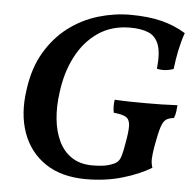

<svg xmlns="http://www.w3.org/2000/svg" viewBox="-51 -735 791 795"><g transform="rotate(5 345.0 -338.0)"><path d="M459 -685Q534 -685 589.5 -671Q645 -657 690 -629Q678 -595 670 -557Q662 -519 657 -477Q641 -471 623.5 -469.5Q606 -468 588 -472Q595 -539 582 -573Q569 -607 539 -619.5Q509 -632 464 -632Q386 -632 329.5 -593Q273 -554 239 -487.5Q205 -421 195 -338Q187 -281 192 -229.5Q197 -178 216 -137.5Q235 -97 270 -73.5Q305 -50 357 -50Q383 -50 403 -53Q423 -56 442 -64Q455 -69 462.5 -77.5Q470 -86 475 -103.5Q480 -121 485 -152Q495 -205 493.5 -229.5Q492 -254 476 -263Q460 -272 426 -275Q423 -288 423 -302Q423 -316 425 -329Q459 -327 492 -326.5Q525 -326 556 -326Q590 -326 618 -326.5Q646 -327 686 -329Q685 -314 683 -300.5Q681 -287 676 -275Q656 -273 644 -265Q632 -257 624 -232.5Q616 -208 606 -153Q600 -117 599.5 -98.5Q599 -80 605 -62Q556 -32 486 -11.5Q416 9 335 9Q233 9 166 -36Q99 -81 71 -159.5Q43 -238 58 -339Q70 -430 109 -495.5Q148 -561 203.5 -603Q259 -645 325.5 -665Q392 -685 459 -685Z"/></g></svg>

Font: Vollkorn SemiBold
Style: Italic
Weight: 600
Italic angle: -11°
Designer: Friedrich Althausen
Foundry: Friedrich Althausen
Version: Version 5.000